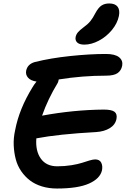

<svg xmlns="http://www.w3.org/2000/svg" viewBox="-20 -1086 730 1114"><path d="M469.2 -827.1Q440.9 -827.1 428 -839.4Q415 -851.6 418.9 -872.1Q422.4 -887.2 432.6 -899.2Q442.9 -911.1 463.9 -926.8Q489.7 -945.3 504.4 -963.4Q519 -981.4 534.2 -1011.2Q550.8 -1042 569.1 -1054Q587.4 -1065.9 613.8 -1065.9Q647.9 -1065.9 662.4 -1046.9Q676.8 -1027.8 669.9 -993.2Q661.1 -950.2 628.9 -911.4Q596.7 -872.6 553.5 -849.9Q510.3 -827.1 469.2 -827.1ZM310.1 7.8Q263.2 7.8 222.9 -4.6Q182.6 -17.1 153.6 -39.3Q124.5 -61.5 103 -92.8Q81.5 -124 71.5 -161.9Q61.5 -199.7 59.6 -242.4Q57.6 -285.2 67.9 -331.1Q91.3 -454.6 168.9 -580.1Q176.3 -593.3 191.9 -612.8Q158.2 -617.7 142.8 -635.3Q127.4 -652.8 131.8 -675.8Q139.6 -713.9 182.1 -726.1Q273.9 -749 388.2 -761Q502.4 -772.9 594.2 -772.9Q647.5 -772.9 670.9 -753.9Q694.3 -734.9 689 -705.1Q683.6 -676.8 662.4 -661.9Q641.1 -647 595.2 -647Q458 -647 320.8 -625Q318.4 -611.3 314.9 -605Q257.8 -511.2 224.1 -415Q407.2 -448.7 582 -450.2Q627.4 -450.2 644.3 -437.5Q661.1 -424.8 655.8 -396Q648.9 -361.8 616.7 -342.3Q584.5 -322.8 538.1 -319.8Q317.9 -307.6 190.9 -283.2Q185.1 -210 217 -165.5Q249 -121.1 312 -121.1Q355.5 -121.1 394.3 -127.4Q433.1 -133.8 455.3 -141.1Q477.5 -148.4 498.8 -154.8Q520 -161.1 532.2 -161.1Q557.6 -161.1 567.1 -142.6Q576.7 -124 571.8 -98.1Q561 -49.8 496.6 -21Q432.1 7.8 310.1 7.8Z"/></svg>

Font: Shantell Sans Irregular Bouncy
Style: Italic
Weight: 600
Italic angle: -11.31°
Designer: Stephen Nixon, Anya Danilova, Shantell Martin
Foundry: Arrow Type
Version: Version 1.006;[9816181b4]